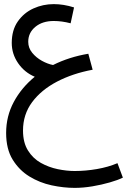

<svg xmlns="http://www.w3.org/2000/svg" viewBox="-20 -519 617 933"><path d="M342.8 394Q289.1 394 231 381.6Q172.9 369.1 123 338.6Q73.2 308.1 41.5 256.6Q9.8 205.1 9.8 127Q9.8 45.9 46.9 -23.4Q84 -92.8 148.9 -146Q99.1 -167 68.1 -211.9Q37.1 -256.8 37.1 -310.1Q37.1 -373 66.7 -415Q96.2 -457 142.6 -478Q189 -499 241.2 -499Q289.1 -499 339.8 -482.9L323.2 -405.8Q280.8 -417 241.2 -417Q186 -417 151.6 -388.4Q117.2 -359.9 117.2 -315.9Q117.2 -286.1 136.5 -262.5Q155.8 -238.8 183.8 -223.4Q211.9 -208 237.8 -203.1Q315.9 -242.2 409.2 -257.8L430.2 -180.2Q333 -162.1 256.6 -122.1Q180.2 -82 136 -22.5Q91.8 37.1 91.8 115.2Q91.8 173.8 116 212.4Q140.1 251 178.5 272.5Q216.8 293.9 260.5 303Q304.2 312 342.8 312Q396 312 450.9 302.5Q505.9 293 550.8 273.9L577.1 344.2Q553.2 356 513.7 367.4Q474.1 378.9 429 386.5Q383.8 394 342.8 394Z"/></svg>

Font: Kurinto Seri
Style: Regular
Weight: 400
Designer: Kurinto was developed by Clint Goss from a range of fonts that are compatible with the SIL Open Font License Version 1.1
Foundry: Clinton F. Goss
Version: Version 2.196; July 25, 2020